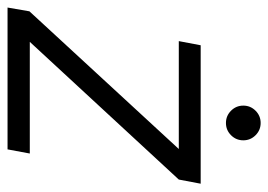

<svg xmlns="http://www.w3.org/2000/svg" viewBox="-127 -590 711 509"><g transform="rotate(90 228.5 -335.5)"><path d="M-6 0 4 -58 369 -454H83L94 -512H461L450 -454L85 -59H381L370 0ZM300 -579Q281 -579 267.5 -592.5Q254 -606 254 -625Q254 -644 267.5 -657.5Q281 -671 300 -671Q319 -671 332.5 -657.5Q346 -644 346 -625Q346 -606 332.5 -592.5Q319 -579 300 -579Z"/></g></svg>

Font: DM Sans 12pt Light
Style: Italic
Weight: 300
Italic angle: -10°
Version: Version 4.004;gftools[0.9.30]